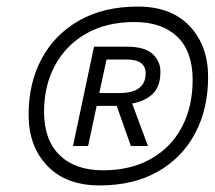

<svg xmlns="http://www.w3.org/2000/svg" viewBox="-20 -746 653 584"><path d="M283 -182Q181 -182 124 -241.5Q67 -301 67 -397Q67 -494 107 -568Q147 -642 221.5 -684Q296 -726 399 -726Q501 -726 557 -666.5Q613 -607 613 -512Q613 -415 573.5 -340.5Q534 -266 460 -224Q386 -182 283 -182ZM293 -228Q378 -228 439.5 -263Q501 -298 533.5 -360Q566 -422 566 -503Q566 -589 519.5 -634Q473 -679 389 -679Q304 -679 242.5 -644Q181 -609 147.5 -547.5Q114 -486 114 -406Q114 -320 161.5 -274Q209 -228 293 -228ZM202 -302 266 -604H366Q420 -604 444 -582Q468 -560 468 -528Q468 -484 445.5 -461.5Q423 -439 382 -431L430 -302H378L335 -424H274L248 -302ZM282 -463H343Q423 -463 423 -523Q423 -565 365 -565H304Z"/></svg>

Font: Geist Mono Light
Style: Italic
Weight: 300
Italic angle: -12°
Monospace: yes
Designer: Basement.studio, Andrés Briganti, Mateo Zaragoza
Foundry: Basement.studio, Vercel, Andrés Briganti, Guido Ferreyra, Mateo Zaragoza
Version: Version 1.500; ttfautohint (v1.8.4.7-5d5b)